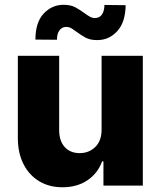

<svg xmlns="http://www.w3.org/2000/svg" viewBox="-20 -780 676 807"><path d="M407 -235.4V-545.5H580.3V0H414.8V-101.6H409.1Q391 -51.5 347.5 -22.2Q304 7.1 242.5 7.1Q186.4 7.1 144.4 -18.5Q102.3 -44 78.8 -90.2Q55.4 -136.4 55 -197.8V-545.5H228.7V-231.9Q229 -187.5 252.1 -161.9Q275.2 -136.4 315 -136.4Q353.7 -136.4 380.3 -162.1Q407 -187.9 407 -235.4ZM219.5 -612.9 128.9 -613.6Q128.9 -685.7 163.4 -722.7Q197.8 -759.6 247.2 -759.9Q277.3 -759.9 297.6 -748.8Q317.8 -737.6 333.8 -725.5Q345.5 -717 356.4 -710.6Q367.2 -704.2 378.9 -704.2Q399.1 -704.5 408.9 -719.5Q418.7 -734.4 419 -759.2L508.2 -758.2Q507.1 -686.8 473 -649.3Q438.9 -611.9 389.9 -611.5Q358.7 -611.2 338.8 -622.3Q318.9 -633.5 303.3 -645.2Q291.9 -653.8 281.4 -660.3Q271 -666.9 258.2 -666.9Q240.8 -666.9 230.1 -652.9Q219.5 -638.8 219.5 -612.9Z"/></svg>

Font: Inter UI Extra Bold
Style: Regular
Weight: 800
Designer: Rasmus Andersson
Foundry: rsms
Version: 3.2;8d6f07862